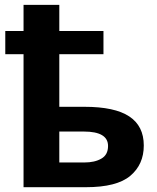

<svg xmlns="http://www.w3.org/2000/svg" viewBox="-20 -780 654 800"><path d="M227.1 -759.8V-650.9H411.1V-554.2H227.1V-335H332Q458 -335 518.6 -294.9Q579.1 -254.9 579.1 -173.8Q579.1 -94.7 522.9 -47.4Q466.8 0 337.9 0H78.1V-554.2H2V-650.9H78.1V-759.8ZM329.1 -231.9H227.1V-103H331.1Q375 -103 402.3 -119.1Q430.2 -134.8 430.2 -171.9Q430.2 -231.9 329.1 -231.9Z"/></svg>

Font: Droid Sans Thai
Style: Bold
Weight: 700
Designer: Steve Matteson
Foundry: Ascender Corporation
Version: Version 1.00